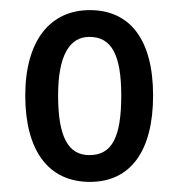

<svg xmlns="http://www.w3.org/2000/svg" viewBox="-20 -742 354 380"><path d="M283 -553C283 -665 236 -722 158 -722C78 -722 30 -660 30 -553C30 -445 75 -382 158 -382C239 -382 283 -444 283 -553ZM95 -553C95 -633 118 -669 157 -669C201 -669 220 -633 220 -553C220 -471 202 -435 157 -435C115 -435 95 -471 95 -553Z"/></svg>

Font: Noto Sans Sinhala ExtraCondensed
Style: Regular
Weight: 400
Width: 2
Designer: Jelle Bosma - Monotype Design Team
Foundry: Monotype Imaging Inc.
Version: Version 2.006